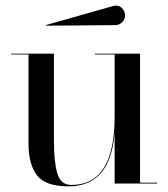

<svg xmlns="http://www.w3.org/2000/svg" viewBox="-20 -650 595 680"><path d="M388 -561 143 -559 142 -561 378 -628Q398 -634 410.5 -622.5Q423 -611 423 -595Q423 -581 412.5 -571Q402 -561 388 -561ZM476 -3H536V0H386V-180Q371 10 223 10Q141 10 111 -29Q81 -68 81 -141V-457H20V-460H171V-152Q171 -76 183 -35.5Q195 5 233 5Q386 5 386 -237V-457H316V-460H476Z"/></svg>

Font: Bodoni* 72
Style: Regular
Weight: 400
Version: Version 1.003